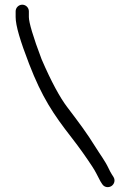

<svg xmlns="http://www.w3.org/2000/svg" viewBox="-20 -704 532 798"><path d="M45 -657V-633C45 -597.5 64 -534.2 100.8 -438.8C154.6 -299.5 201.7 -229.4 277.8 -131.7C310.6 -89.6 338.6 -49.7 363 -12.6C378.2 10.3 384.4 25.6 397 48.9L397.2 49.3L404.4 60.6C413.8 76 431.8 76.5 443 69.4C453.9 62.4 460.9 46.5 451.6 31.4L444.5 20.3C440.2 13.5 435.8 5.3 431.3 -4.3C416.7 -35.6 396.4 -61.3 377.1 -92.6C341.6 -150.1 309.4 -193 258.8 -259.6C229.5 -298.1 193 -364.5 152.8 -458C117.2 -551.4 100 -611.6 100 -633V-657C100 -672 87.5 -684.5 72.5 -684.5C57.5 -684.5 45 -672 45 -657Z"/></svg>

Font: MewTooHand
Style: BdWide
Weight: 400
Designer: Mew Too, Robert Jablonski
Version: Version 0.77